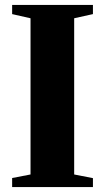

<svg xmlns="http://www.w3.org/2000/svg" viewBox="-20 -763 428 783"><path d="M104.5 -51.5V-688.5L29.5 -705.5V-743H359V-705.5L282.5 -688.5V-51.5L359 -36.5V0H29.5V-37Z"/></svg>

Font: Merriweather 96pt Black
Style: Regular
Weight: 900
Version: Version 2.100